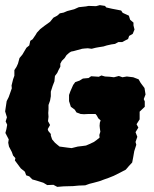

<svg xmlns="http://www.w3.org/2000/svg" viewBox="-25 -708 601 748"><path d="M198 20 183 12 159 13 144 4 125 -2 101 -9 89 -21 77 -25 72 -39 56 -52 50 -60 33 -83 35 -92 26 -102 21 -116 10 -137 7 -152 9 -165 -4 -190 0 -205 3 -222 -3 -235 2 -251 -5 -274 1 -314 9 -330 21 -364 20 -375 26 -399 31 -413V-435L39 -447L45 -460L51 -482L62 -495L78 -522L89 -531L93 -549L102 -555L113 -571L119 -581L132 -595L149 -608L170 -623L183 -639L198 -647L208 -656L223 -659L237 -665L264 -672L282 -680L310 -683L320 -685L349 -684L364 -688L384 -685L389 -679L411 -674L432 -670L447 -667L453 -658L477 -647L482 -631L495 -620V-609L499 -593L492 -576L478 -568L474 -556L464 -551L451 -544H436L423 -537L409 -535L391 -531L378 -527L359 -524L348 -522L332 -518L317 -520L304 -519L295 -518L284 -515L273 -512L262 -509L252 -507L244 -502L234 -493L227 -482L216 -471L210 -460V-448L203 -435L198 -424L189 -412L187 -391L180 -373L173 -351V-333L170 -316L164 -299V-282L163 -268L164 -253L162 -236L170 -221L161 -205L163 -198L173 -186V-180L178 -165L189 -152L196 -146L207 -137L215 -136L237 -133L254 -131L278 -137L295 -139L310 -141L324 -147L341 -155L352 -163L363 -172L362 -182L366 -195L364 -208L363 -218L364 -230L367 -239L358 -247L352 -258L347 -264H321L302 -263L289 -264L273 -270L266 -281L251 -292L244 -314V-338L249 -352L260 -377L268 -388L285 -394L298 -402L320 -404L330 -411L360 -409L370 -414L384 -410L402 -409L419 -407L438 -412L452 -407L469 -410L494 -407L515 -399L523 -385L538 -365L542 -340L535 -322L539 -313V-292L519 -273V-243L507 -224L514 -211L503 -193L510 -175L503 -155L506 -144L498 -119L494 -96L490 -75L477 -61L465 -47L442 -35L418 -23L398 -15L381 -9L362 -2L340 4L324 8L307 14L281 15L260 17L223 18Z"/></svg>

Font: Winky Rough
Style: Bold Italic
Weight: 700
Italic angle: -8.97852°
Designer: Simon Atzbach
Foundry: typofactur
Version: Version 1.206; ttfautohint (v1.8.4.7-5d5b)